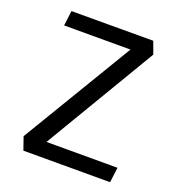

<svg xmlns="http://www.w3.org/2000/svg" viewBox="-132 -840 884 949"><g transform="rotate(20 310.0 -365.0)"><path d="M95.5 0H551.5L561.5 -79.5H188L536.5 -665.5L513 -730L83 -729.5L73 -650.5H422L72 -67.5Z"/></g></svg>

Font: FontWithASyntaxHighlighterNightOwl
Style: Regular
Weight: 400
Designer: Riley Cran & the Lettermatic Team
Foundry: Lettermatic
Version: Version 1.000 (FontWithASyntaxHighlighterNightOwl)